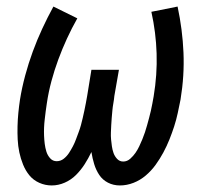

<svg xmlns="http://www.w3.org/2000/svg" viewBox="-20 -558 640 586"><path d="M138 8Q118 8 100 0Q82 -8 70 -22.5Q58 -37 50.5 -55.5Q43 -74 39 -93Q35 -112 34 -132Q33 -152 33.5 -172.5Q34 -193 36 -213.5Q38 -234 41 -254Q47 -291 57 -328Q67 -365 80 -400.5Q93 -436 109 -470.5Q125 -505 143 -538L216 -502Q199 -472 184.5 -440.5Q170 -409 158 -376.5Q146 -344 137 -310.5Q128 -277 123 -243Q121 -231 119.5 -218.5Q118 -206 116.5 -193.5Q115 -181 114.5 -168.5Q114 -156 114.5 -143.5Q115 -131 116.5 -119Q118 -107 121.5 -95.5Q125 -84 133 -75Q141 -66 153 -66Q165 -66 174.5 -73.5Q184 -81 190.5 -91Q197 -101 202.5 -111.5Q208 -122 212 -133Q216 -144 220 -154.5Q224 -165 227 -176Q230 -187 232.5 -198Q235 -209 237.5 -220.5Q240 -232 242 -243Q244 -254 246 -265L259 -345H343L329 -265Q328 -254 326 -243Q324 -232 323 -221Q322 -210 321 -198.5Q320 -187 319.5 -176Q319 -165 318.5 -154Q318 -143 319 -132.5Q320 -122 321.5 -111.5Q323 -101 326.5 -91Q330 -81 337.5 -73Q345 -65 356 -65Q368 -65 377.5 -73.5Q387 -82 393.5 -91.5Q400 -101 405 -111.5Q410 -122 414.5 -133Q419 -144 422.5 -154.5Q426 -165 429 -176Q432 -187 435 -198Q438 -209 440.5 -220Q443 -231 445 -242Q447 -253 449 -264Q460 -330 458 -394.5Q456 -459 442 -522L522 -538Q537 -468 540 -397.5Q543 -327 531 -254Q527 -234 522.5 -213Q518 -192 511.5 -172Q505 -152 497 -132Q489 -112 478.5 -92.5Q468 -73 455 -55Q442 -37 425 -22.5Q408 -8 387.5 0Q367 8 346 8Q326 8 309.5 -0.5Q293 -9 283 -24Q273 -39 267.5 -57Q262 -75 259 -94Q250 -75 238.5 -57Q227 -39 212 -24Q197 -9 177.5 -0.5Q158 8 138 8Z"/></svg>

Font: Iosevka Slab Extended
Style: Italic
Weight: 400
Width: 7
Italic angle: -9°
Monospace: yes
Designer: Belleve Invis
Foundry: Belleve Invis
Version: Version 11.1.0; ttfautohint (v1.8.3)